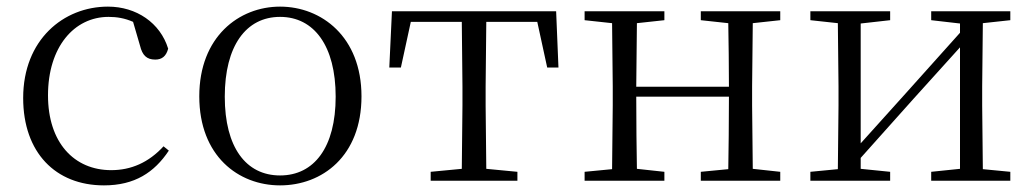

<svg xmlns="http://www.w3.org/2000/svg" viewBox="-20 -546 3118 580"><path d="M294 14C387 14 446 -25 490 -91L474 -104C429 -55 376 -32 316 -32C204 -32 125 -115 125 -258C125 -404 204 -495 308 -495C333 -495 357 -491 382 -480L403 -408C410 -379 423 -366 449 -366C469 -366 482 -376 488 -399C464 -477 392 -526 306 -526C172 -526 50 -426 50 -250C50 -85 148 14 294 14Z M826 14C953 14 1072 -74 1072 -255C1072 -435 951 -526 826 -526C702 -526 582 -435 582 -255C582 -75 700 14 826 14ZM826 -16C723 -16 659 -101 659 -254C659 -407 723 -495 826 -495C929 -495 994 -407 994 -254C994 -101 929 -16 826 -16Z M1374 0H1543V-27L1449 -36L1447 -227V-285L1449 -480H1603L1633 -342H1667L1660 -512H1164L1156 -342H1191L1221 -480H1375L1377 -285V-227L1375 -36L1281 -27V0Z M2097 -485 2180 -476C2181 -422 2182 -343 2182 -284H1902L1904 -476L1987 -485V-512H1746V-485L1829 -476L1831 -285V-227L1829 -35L1746 -27V0H1987V-27L1904 -36C1903 -91 1902 -176 1902 -254H2182C2182 -176 2181 -91 2180 -35L2097 -27V0H2337V-27L2254 -36L2252 -227V-285L2254 -476L2337 -485V-512H2097Z M2793 -485 2880 -475V-447L2716 -264L2580 -113V-475L2669 -485V-512H2428V-485L2511 -476L2513 -285V-227L2511 -35L2428 -27V0H2669V-27L2580 -36V-69L2740 -248L2880 -403V-36L2793 -27V0H3032V-27L2949 -35L2947 -227V-285L2949 -476L3032 -485V-512H2793Z"/></svg>

Font: Noto Serif CJK KR Light
Style: Regular
Weight: 300
Designer: Ryoko NISHIZUKA 西塚涼子 (kana & ideographs); Frank Grießhammer (Latin, Greek & Cyrillic); Wenlong ZHANG 张文龙 (bopomofo); San
Foundry: Adobe
Version: Version 2.001;hotconv 1.1.0;makeotfexe 2.6.0